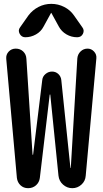

<svg xmlns="http://www.w3.org/2000/svg" viewBox="-20 -985 540 1005"><path d="M68.4 -53.7 12.7 -676.8Q10.7 -699.2 25.4 -714.8Q40 -730.5 62.5 -730.5Q85.9 -730.5 101.6 -715.3Q117.2 -700.2 118.2 -676.8L150.4 -175.8Q150.4 -174.8 151.4 -174.8Q153.3 -174.8 153.3 -175.8L201.2 -566.4Q203.1 -585 218.3 -597.7Q233.4 -610.4 252.4 -610.4Q271.5 -610.4 285.2 -597.7Q298.8 -585 300.8 -566.4L348.6 -106.4Q348.6 -105.5 349.6 -105.5Q350.6 -105.5 350.6 -106.4L384.8 -679.7Q386.7 -701.2 401.9 -715.8Q417 -730.5 438.5 -730.5Q458 -730.5 472.2 -715.3Q486.3 -700.2 484.4 -679.7L428.7 -65.4Q426.8 -37.1 406.2 -18.6Q385.7 0 358.4 0Q331.1 0 310.1 -18.6Q289.1 -37.1 286.1 -65.4L243.2 -489.3Q243.2 -490.2 241.2 -490.2Q240.2 -490.2 240.2 -489.3L188.5 -53.7Q185.5 -30.3 168.5 -15.1Q151.4 0 127 0Q103.5 0 87.4 -15.1Q71.3 -30.3 68.4 -53.7ZM367.2 -904.3 411.1 -841.8Q422.9 -826.2 414.1 -808.1Q405.3 -790 383.8 -790Q353.5 -790 327.6 -805.2Q301.8 -820.3 288.1 -845.7L249 -917Q249 -918 248 -918Q247.1 -918 247.1 -917L208 -845.7Q194.3 -819.3 168 -804.7Q141.6 -790 112.3 -790Q92.8 -790 83 -808.1Q73.2 -826.2 85 -841.8L128.9 -904.3Q150.4 -932.6 181.6 -948.7Q212.9 -964.8 248.5 -964.8Q284.2 -964.8 315.9 -948.7Q347.7 -932.6 367.2 -904.3Z"/></svg>

Font: Rounded-X Mgen+ 1mn medium
Style: Regular
Weight: 500
Designer: [Source Han Sans]
Ryoko NISHIZUKA  (kana & ideographs); Paul D. Hunt (Latin, Greek & Cyrillic); Wenlong ZHANG  (bopomofo
Version: Version 1.059.20150602